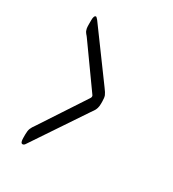

<svg xmlns="http://www.w3.org/2000/svg" viewBox="-131 -634 589 653"><g transform="rotate(30 164.0 -307.5)"><path d="M56.6 -56.2Q48.3 -56.2 48.3 -76.7V-90.3Q48.3 -105 51.8 -113.3Q55.2 -121.6 63.5 -132.8L178.2 -307.6Q180.7 -311 180.7 -314.9Q180.7 -318.8 177.7 -321.8L64 -481Q63.5 -481.9 60.8 -485.1Q58.1 -488.3 57.4 -489Q56.6 -489.7 54.7 -492.7Q52.7 -495.6 52.2 -496.8Q51.8 -498 50.8 -501Q49.8 -503.9 49.3 -506.3Q48.8 -508.8 48.6 -512.2Q48.3 -515.6 48.3 -519.5V-538.6Q48.3 -557.6 56.6 -557.6Q58.1 -557.6 64.9 -549.8L202.1 -362.8Q212.9 -348.6 216.1 -340.6Q219.2 -332.5 219.2 -317.9V-308.6Q219.2 -298.8 217 -291.7Q214.8 -284.7 212.4 -280.8Q210 -276.9 201.7 -265.1L65.4 -61.5Q61.5 -56.2 56.6 -56.2Z"/></g></svg>

Font: BenchNine Light
Style: Regular
Weight: 300
Version: Version 1 ; ttfautohint (v0.92.18-e454-dirty) -l 8 -r 50 -G 